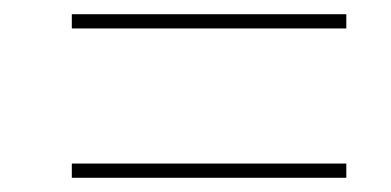

<svg xmlns="http://www.w3.org/2000/svg" viewBox="-20 -492 550 270"><path d="M81 -452V-472H467V-452ZM81 -242V-262H467V-242Z"/></svg>

Font: Noto Serif Display SemiCondensed Thin
Style: Italic
Weight: 100
Width: 4
Italic angle: -12°
Designer: Monotype Design Team
Foundry: Monotype Imaging Inc.
Version: Version 2.009